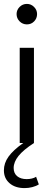

<svg xmlns="http://www.w3.org/2000/svg" viewBox="-26 -733 269 984"><path d="M112 -608Q90 -608 74.5 -623.5Q59 -639 59 -661Q59 -682 74.5 -697.5Q90 -713 112 -713Q133 -713 148.5 -697.5Q164 -682 164 -661Q164 -639 149 -623.5Q134 -608 112 -608ZM148 0Q94 35 69 66Q44 97 44 128Q44 155 62 170Q80 185 111 185Q124 185 137 182Q150 179 159 173L173 212Q159 221 139.5 226Q120 231 100 231Q52 231 23 206Q-6 181 -6 140Q-6 103 17.5 70Q41 37 93 0H75V-488H148Z"/></svg>

Font: Red Hat Text
Style: Regular
Weight: 400
Designer: Pentagram / MCKL
Foundry: Pentagram / MCKL
Version: Version 1.005; Red Hat Text